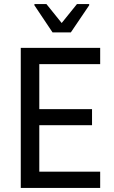

<svg xmlns="http://www.w3.org/2000/svg" viewBox="-20 -923 559 943"><path d="M82 0V-688H472V-608H173V-387H432V-308H173V-80H472V0ZM238 -764 149 -897V-903H208L283 -810L358 -903H418V-897L328 -764Z"/></svg>

Font: Saira Semi Condensed
Style: Regular
Weight: 400
Width: 4
Designer: Hector Gatti with collaboration of the Omnibus-Type team
Foundry: Omnibus-Type
Version: Version 1.001; ttfautohint (v1.8)